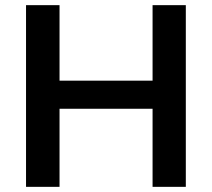

<svg xmlns="http://www.w3.org/2000/svg" viewBox="-20 -725 822 745"><path d="M81 0V-705H211V-412H572V-705H701V0H572V-303H211V0Z"/></svg>

Font: Nunito Sans 11pt
Style: Bold
Weight: 700
Version: Version 3.101;gftools[0.9.27]